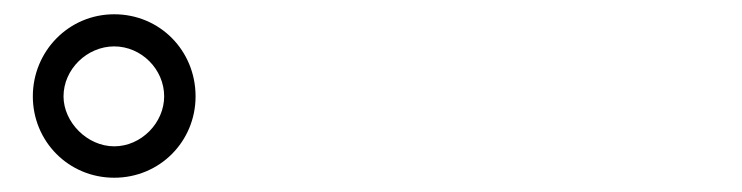

<svg xmlns="http://www.w3.org/2000/svg" viewBox="-20 -842 1040 269"><path d="M26 -707C26 -644 76 -593 140 -593C204 -593 254 -644 254 -707C254 -771 204 -822 140 -822C76 -822 26 -770 26 -707ZM69 -707C69 -745 102 -777 140 -777C178 -777 210 -745 210 -707C210 -670 178 -637 140 -637C102 -637 69 -671 69 -707Z"/></svg>

Font: Source Han Sans CN Regular
Style: Regular
Weight: 400
Designer: Ryoko NISHIZUKA (kana & ideographs); Paul D. Hunt (Latin, Greek & Cyrillic); Wenlong ZHANG (bopomofo); Sandoll Communica
Foundry: Adobe Systems Incorporated
Version: Version 1.004;PS 1.004;hotconv 1.0.82;makeotf.lib2.5.63406